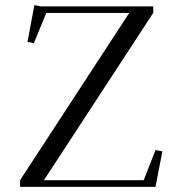

<svg xmlns="http://www.w3.org/2000/svg" viewBox="-20 -727 672 747"><path d="M58.1 0V-25.9L482.9 -676.8H160.2L111.8 -559.1L86.9 -564L113.8 -707L139.2 -702.1H576.2V-676.8L150.9 -25.9H539.1L585 -143.1L611.8 -138.2L585 0Z"/></svg>

Font: Dehuti
Style: Book
Weight: 400
Version: Version 1.2